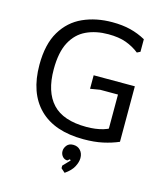

<svg xmlns="http://www.w3.org/2000/svg" viewBox="-135 -815 999 1153"><g transform="rotate(15 364.5 -238.0)"><path d="M433 12Q252 12 157 -82.5Q62 -177 62 -352Q62 -480 109.5 -559.5Q157 -639 238 -675.5Q319 -712 420 -712Q483 -712 533 -699.5Q583 -687 628 -662V-584L608 -574Q571 -603 526 -619.5Q481 -636 415 -636Q338 -636 278.5 -608Q219 -580 185.5 -517Q152 -454 152 -348Q152 -208 219 -136Q286 -64 430 -64Q488 -64 534 -77.5Q580 -91 621 -127L649 -107V-30Q605 -11 552.5 0.5Q500 12 433 12ZM564 -30V-338H649V-30ZM393 -291V-375H649V-301H453ZM376 236 351 214V198L392 155L386 149L372 160Q354 160 342 146Q330 132 330 113Q330 94 343.5 77Q357 60 383 60Q411 60 428 78.5Q445 97 445 126Q445 151 429.5 180.5Q414 210 376 236Z"/></g></svg>

Font: AR One Sans
Style: Regular
Weight: 400
Designer: Niteesh Yadav
Foundry: Niteesh Yadav
Version: Version 1.001;gftools[0.9.33]